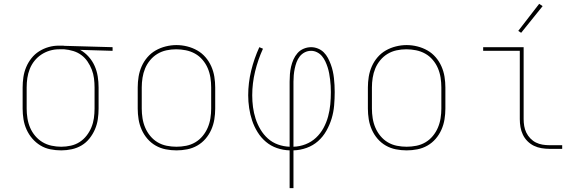

<svg xmlns="http://www.w3.org/2000/svg" viewBox="-20 -776 3040 1001"><path d="M299 8Q271 8 243 2.5Q215 -3 191 -17.5Q167 -32 148.5 -53.5Q130 -75 118.5 -100.5Q107 -126 102.5 -154Q98 -182 98 -210V-320Q98 -347 102 -374Q106 -401 116.5 -426Q127 -451 144 -472.5Q161 -494 184 -508.5Q207 -523 233 -530.5Q259 -538 286 -538Q290 -538 293.5 -538Q297 -538 300 -538Q304 -538 308.5 -538Q313 -538 317 -537L567 -530V-511L398 -516Q423 -502 442.5 -480Q462 -458 473.5 -432Q485 -406 489.5 -377.5Q494 -349 494 -320V-210Q494 -182 490 -154.5Q486 -127 475 -101.5Q464 -76 446.5 -54Q429 -32 405.5 -18Q382 -4 354.5 2Q327 8 299 8ZM299 -11Q324 -11 349 -16.5Q374 -22 395 -35.5Q416 -49 431.5 -69Q447 -89 456.5 -112Q466 -135 469.5 -160Q473 -185 473 -210V-320Q473 -344 470 -367.5Q467 -391 458.5 -413Q450 -435 436.5 -455Q423 -475 404 -489Q385 -503 362 -510Q339 -517 315 -519H300Q297 -519 294 -519Q291 -519 288 -519Q263 -519 239.5 -512Q216 -505 195.5 -491.5Q175 -478 159.5 -458.5Q144 -439 135 -416Q126 -393 122.5 -369Q119 -345 119 -320V-210Q119 -185 123 -159.5Q127 -134 137 -110.5Q147 -87 163.5 -67.5Q180 -48 201.5 -35Q223 -22 248.5 -16.5Q274 -11 299 -11Z M900 8Q872 8 844 2.5Q816 -3 791.5 -17Q767 -31 748.5 -52.5Q730 -74 718.5 -100Q707 -126 702.5 -154Q698 -182 698 -210V-320Q698 -348 702.5 -376Q707 -404 718.5 -430Q730 -456 748.5 -477.5Q767 -499 791.5 -513Q816 -527 844 -534Q872 -541 900 -541Q928 -541 956 -534Q984 -527 1008.5 -513Q1033 -499 1051.5 -477.5Q1070 -456 1081.5 -430Q1093 -404 1097.5 -376Q1102 -348 1102 -320V-210Q1102 -182 1097.5 -154Q1093 -126 1081.5 -100Q1070 -74 1051.5 -52.5Q1033 -31 1008.5 -17Q984 -3 956 2.5Q928 8 900 8ZM900 -11Q925 -11 950.5 -16Q976 -21 998 -34Q1020 -47 1036.5 -67Q1053 -87 1063 -110.5Q1073 -134 1077 -159.5Q1081 -185 1081 -210V-320Q1081 -346 1077 -371.5Q1073 -397 1063 -420.5Q1053 -444 1036 -464Q1019 -484 996.5 -496.5Q974 -509 948.5 -514Q923 -519 898 -519Q872 -519 847 -513.5Q822 -508 800.5 -495Q779 -482 762.5 -462Q746 -442 736.5 -419Q727 -396 723 -370.5Q719 -345 719 -320V-210Q719 -185 723 -159.5Q727 -134 737 -110.5Q747 -87 763.5 -67Q780 -47 802 -34Q824 -21 849.5 -16Q875 -11 900 -11Z M1490 205V8Q1456 7 1424 -4Q1392 -15 1366.5 -36.5Q1341 -58 1323 -87Q1305 -116 1294.5 -147.5Q1284 -179 1279 -212.5Q1274 -246 1274 -279Q1274 -344 1289.5 -407.5Q1305 -471 1332 -530L1351 -522Q1325 -465 1310 -403.5Q1295 -342 1295 -279Q1295 -248 1299 -217.5Q1303 -187 1312.5 -157.5Q1322 -128 1338 -101Q1354 -74 1377 -53.5Q1400 -33 1429.5 -22.5Q1459 -12 1490 -11V-350Q1490 -370 1491.5 -389.5Q1493 -409 1497.5 -428.5Q1502 -448 1510 -466Q1518 -484 1531 -499Q1544 -514 1563 -522Q1582 -530 1602 -530Q1620 -530 1637.5 -523Q1655 -516 1668 -503Q1681 -490 1689.5 -474Q1698 -458 1704.5 -440.5Q1711 -423 1715 -405Q1719 -387 1721 -369Q1723 -351 1724 -332.5Q1725 -314 1725 -296Q1725 -261 1722 -226Q1719 -191 1709 -158Q1699 -125 1681.5 -94Q1664 -63 1638 -40Q1612 -17 1578.5 -5Q1545 7 1510 8V205ZM1510 -11Q1543 -12 1573.5 -24Q1604 -36 1627.5 -58Q1651 -80 1666.5 -108.5Q1682 -137 1690.5 -168.5Q1699 -200 1702 -232Q1705 -264 1705 -296Q1705 -313 1704 -329Q1703 -345 1701 -361.5Q1699 -378 1696 -394Q1693 -410 1688 -425.5Q1683 -441 1676 -456Q1669 -471 1658.5 -483.5Q1648 -496 1633 -503.5Q1618 -511 1602 -511Q1584 -511 1568.5 -503Q1553 -495 1542.5 -481.5Q1532 -468 1526 -451.5Q1520 -435 1516.5 -418Q1513 -401 1511.5 -384Q1510 -367 1510 -350Z M2100 8Q2072 8 2044 2.5Q2016 -3 1991.5 -17Q1967 -31 1948.5 -52.5Q1930 -74 1918.5 -100Q1907 -126 1902.5 -154Q1898 -182 1898 -210V-320Q1898 -348 1902.5 -376Q1907 -404 1918.5 -430Q1930 -456 1948.5 -477.5Q1967 -499 1991.5 -513Q2016 -527 2044 -534Q2072 -541 2100 -541Q2128 -541 2156 -534Q2184 -527 2208.5 -513Q2233 -499 2251.5 -477.5Q2270 -456 2281.5 -430Q2293 -404 2297.5 -376Q2302 -348 2302 -320V-210Q2302 -182 2297.5 -154Q2293 -126 2281.5 -100Q2270 -74 2251.5 -52.5Q2233 -31 2208.5 -17Q2184 -3 2156 2.5Q2128 8 2100 8ZM2100 -11Q2125 -11 2150.5 -16Q2176 -21 2198 -34Q2220 -47 2236.5 -67Q2253 -87 2263 -110.5Q2273 -134 2277 -159.5Q2281 -185 2281 -210V-320Q2281 -346 2277 -371.5Q2273 -397 2263 -420.5Q2253 -444 2236 -464Q2219 -484 2196.5 -496.5Q2174 -509 2148.5 -514Q2123 -519 2098 -519Q2072 -519 2047 -513.5Q2022 -508 2000.5 -495Q1979 -482 1962.5 -462Q1946 -442 1936.5 -419Q1927 -396 1923 -370.5Q1919 -345 1919 -320V-210Q1919 -185 1923 -159.5Q1927 -134 1937 -110.5Q1947 -87 1963.5 -67Q1980 -47 2002 -34Q2024 -21 2049.5 -16Q2075 -11 2100 -11Z M2844 0Q2824 0 2803 -3.5Q2782 -7 2763.5 -16Q2745 -25 2730 -40Q2715 -55 2706 -74Q2697 -93 2693.5 -113.5Q2690 -134 2690 -155V-511H2499V-530H2710V-155Q2710 -137 2713 -119Q2716 -101 2724 -84.5Q2732 -68 2745 -54.5Q2758 -41 2774 -33Q2790 -25 2808 -22Q2826 -19 2844 -19H2911V0ZM2697 -605 2682 -615 2791 -756 2809 -744Z"/></svg>

Font: Iosevka Slab Thin Extended
Style: Regular
Weight: 100
Width: 7
Monospace: yes
Designer: Belleve Invis
Foundry: Belleve Invis
Version: Version 11.1.1; ttfautohint (v1.8.3)